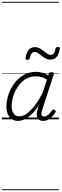

<svg xmlns="http://www.w3.org/2000/svg" viewBox="-20 -1303 673 2096"><path d="M177 17Q138 17 109.5 -2Q81 -21 65.5 -57Q50 -93 50 -141Q50 -187 63 -238.5Q76 -290 102.5 -339.5Q129 -389 168.5 -430Q208 -471 260 -495Q312 -519 376 -519Q409 -519 443.5 -508.5Q478 -498 507 -479L512 -496Q516 -507 523 -511Q530 -515 543 -515Q561 -515 565.5 -507.5Q570 -500 566 -488L441 -105Q433 -81 432.5 -64.5Q432 -48 439 -39.5Q446 -31 460 -31Q476 -31 492.5 -41Q509 -51 523 -66.5Q537 -82 548 -98Q554 -106 560.5 -108Q567 -110 576 -104Q587 -97 588 -90Q589 -83 584 -75Q573 -57 553.5 -35Q534 -13 508.5 2Q483 17 451 17Q428 17 413 9Q398 1 390 -13.5Q382 -28 381 -47.5Q380 -67 385 -90Q389 -106 394 -121Q399 -136 403 -152Q362 -90 322 -53Q282 -16 245.5 0.5Q209 17 177 17ZM107 -146Q107 -112 116.5 -86.5Q126 -61 144.5 -47Q163 -33 191 -33Q228 -33 270 -61.5Q312 -90 357 -147.5Q402 -205 447 -293L493 -435Q457 -456 427.5 -463Q398 -470 371 -470Q318 -470 276 -448.5Q234 -427 202.5 -392Q171 -357 149.5 -314.5Q128 -272 117.5 -228Q107 -184 107 -146ZM278 -649Q256 -649 259 -671Q268 -728 293 -758Q318 -788 360 -788Q390 -788 413.5 -775Q437 -762 456.5 -746Q476 -730 495 -717Q514 -704 535 -704Q553 -704 566 -720Q579 -736 585 -769Q590 -790 613 -790Q626 -790 630.5 -785.5Q635 -781 632 -769Q623 -711 598.5 -681.5Q574 -652 530 -652Q501 -652 478 -665Q455 -678 435 -694Q415 -710 396 -723Q377 -736 357 -736Q338 -736 325.5 -719.5Q313 -703 305 -669Q303 -659 296.5 -654Q290 -649 278 -649ZM0 763H623V773H0ZM0 -20H623V0H0ZM0 -505H623V-500H0ZM0 -1283H623V-1273H0Z"/></svg>

Font: Playwrite NL Guides
Style: Regular
Weight: 400
Designer: Veronika Burian, José Scaglione
Foundry: TypeTogether
Version: Version 1.003